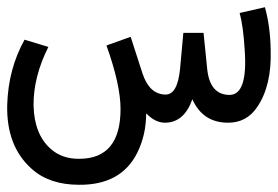

<svg xmlns="http://www.w3.org/2000/svg" viewBox="-168 -340 770 532"><path d="M227 -136Q246 -79 290 -78Q324 -77 331 -150L340 -249H396L406 -150Q413 -78 467 -77Q519 -76 510 -202Q506 -268 496 -304L566 -320Q581 -267 582 -201Q585 -103 545 -44Q516 0 464 0Q394 0 365 -65Q342 0 289 0Q262 0 237 -26Q237 34 212 84Q167 173 51 172Q-31 172 -80 128Q-151 65 -148 -50Q-145 -149 -100 -230L-34 -210Q-76 -126 -75 -47Q-73 32 -28 72Q4 101 53 100Q166 99 166 -38Q166 -105 127 -214L194 -238Z"/></svg>

Font: Vazir Code FD
Style: Code-FD
Weight: 400
Foundry: DejaVu fonts team - Redesigned by Saber Rastikerdar
Version: Version 1.1.2